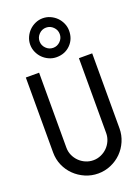

<svg xmlns="http://www.w3.org/2000/svg" viewBox="-155 -897 706 965"><g transform="rotate(-20 197.5 -414.5)"><path d="M91 -578V-177Q91 -155 99.5 -136Q108 -117 122.5 -102.5Q137 -88 156.5 -79.5Q176 -71 198 -71Q219 -71 238.5 -79.5Q258 -88 272.5 -102.5Q287 -117 295.5 -136.5Q304 -156 304 -177V-578H375V-177Q375 -141 361 -108.5Q347 -76 323 -52Q299 -28 266.5 -14Q234 0 198 0Q162 0 129.5 -14Q97 -28 72.5 -52Q48 -76 34 -108Q20 -140 20 -177V-578ZM201 -829Q222 -829 241 -820.5Q260 -812 274 -798Q288 -784 296.5 -765Q305 -746 305 -725Q305 -680 275.5 -650.5Q246 -621 201 -621Q180 -621 161 -629.5Q142 -638 128 -652Q114 -666 105.5 -685Q97 -704 97 -725Q97 -746 105.5 -765Q114 -784 128 -798Q142 -812 161 -820.5Q180 -829 201 -829ZM201 -779Q179 -779 163 -763Q147 -747 147 -725Q147 -703 163 -687Q179 -671 201 -671Q223 -671 239 -687Q255 -703 255 -725Q255 -747 239 -763Q223 -779 201 -779Z"/></g></svg>

Font: Googee
Style: Regular
Weight: 400
Designer: Peter Wiegel
Foundry: CATFonts Peter Wiegel
Version: 1.000